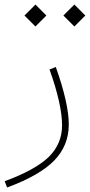

<svg xmlns="http://www.w3.org/2000/svg" viewBox="-99 -558 392 838"><path d="M55.7 -442.4 103.5 -490.2 55.7 -538.1 7.8 -490.2ZM225.6 -442.4 273.4 -490.2 225.6 -538.1 177.7 -490.2ZM117.2 -254.9C153.8 -152.3 171.9 -70.8 171.9 -10.7C171.9 43 152.3 88.9 113.8 127C74.7 164.6 10.7 200.2 -78.6 232.9L-67.9 260.3C26.4 225.6 94.7 186.5 137.2 143.1C179.7 99.6 201.2 46.9 201.2 -14.2C201.2 -76.2 182.1 -160.2 144.5 -265.6Z"/></svg>

Font: Estedad Thin
Style: Regular
Weight: 100
Designer: Amin Abedi
Version: Version 7.3